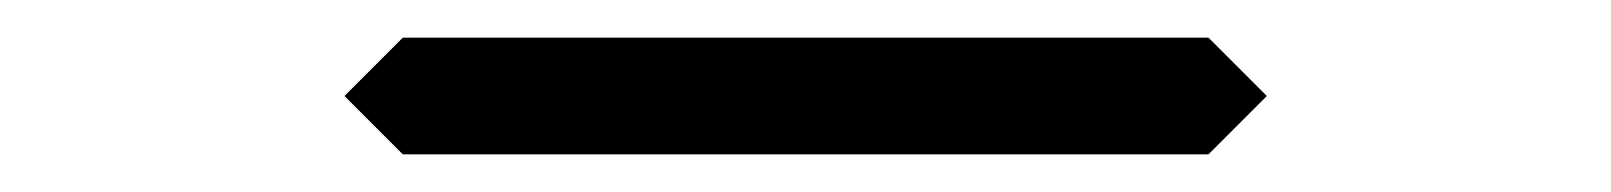

<svg xmlns="http://www.w3.org/2000/svg" viewBox="-20 -82 856 102"><path d="M653 -31 622 0H194L163 -31L194 -62H622Z"/></svg>

Font: DSEG7 Classic Mini
Style: Light
Weight: 300
Designer: Keshikan(Twitter:@keshinomi_88pro)
Version: Version 0.46